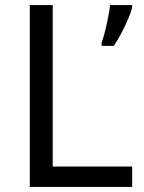

<svg xmlns="http://www.w3.org/2000/svg" viewBox="-20 -734 564 754"><path d="M97 0V-714H187V-80H499V0ZM499 -705Q495 -687 483.5 -660Q472 -633 457 -604.5Q442 -576 427 -554H379V-566Q386 -585 392.5 -611.5Q399 -638 404.5 -665.5Q410 -693 412 -714H499Z"/></svg>

Font: Noto Sans Tangsa
Style: Regular
Weight: 400
Designer: David Williams
Foundry: Google LLC
Version: Version 1.504